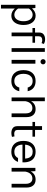

<svg xmlns="http://www.w3.org/2000/svg" viewBox="1524 -2286 988 4076"><g transform="rotate(90 2018.0 -248.0)"><path d="M82.5 -505.4H149.4L158.2 -433.6Q189.9 -470.7 228.5 -490.5Q267.1 -510.3 312 -510.3Q403.8 -510.3 457 -440.4Q510.3 -370.6 510.3 -253.4Q510.3 -175.3 486.1 -117.2Q461.9 -59.1 417.5 -27.1Q373 4.9 312 4.9Q267.6 4.9 230 -14.2Q192.4 -33.2 161.6 -68.4V225.6H82.5ZM291.5 -447.3Q252.9 -447.3 219.7 -426Q186.5 -404.8 161.6 -369.1V-136.7Q186.5 -101.1 220 -79.6Q253.4 -58.1 291.5 -58.1Q356 -58.1 393.3 -111.6Q430.7 -165 430.7 -253.4Q430.7 -341.3 393.3 -394.3Q356 -447.3 291.5 -447.3Z M574.2 -443.4V-498H670.4V-583.5Q670.4 -651.9 712.4 -681.6Q754.4 -711.4 814 -711.4Q844.2 -711.4 869.6 -704.3Q895 -697.3 913.1 -686.5L895.5 -635.3Q886.2 -641.6 869.4 -646.2Q852.5 -650.9 832.5 -650.9Q793.9 -650.9 772 -632.8Q750 -614.7 750 -575.7V-498H886.7V-443.4H750V0H670.4V-443.4Z M1081.5 0H1002.4V-706.1H1081.5Z M1235.8 -668.5Q1235.8 -691.4 1251.5 -706.8Q1267.1 -722.2 1290.5 -722.2Q1314 -722.2 1329.8 -706.8Q1345.7 -691.4 1345.7 -668.5Q1345.7 -646 1329.8 -629.9Q1314 -613.8 1290.5 -613.8Q1267.1 -613.8 1251.5 -629.9Q1235.8 -646 1235.8 -668.5ZM1251 -505.4H1331.1V0H1251Z M1700.2 -509.8Q1789.6 -509.8 1845 -465.3Q1900.4 -420.9 1916.5 -341.3L1837.9 -341.8Q1826.7 -386.7 1792.5 -416.7Q1758.3 -446.8 1700.2 -446.8Q1648.4 -446.8 1614.5 -421.4Q1580.6 -396 1563.7 -352.3Q1546.9 -308.6 1546.9 -252.9Q1546.9 -197.3 1563.5 -153.3Q1580.1 -109.4 1614.3 -83.7Q1648.4 -58.1 1700.2 -58.1Q1758.3 -58.1 1792.5 -88.6Q1826.7 -119.1 1837.9 -163.6H1916.5Q1900.4 -84.5 1845.2 -39.8Q1790 4.9 1700.2 4.9Q1589.8 4.9 1529.3 -63.5Q1468.8 -131.8 1468.8 -252.4Q1468.8 -373.5 1529.3 -441.7Q1589.8 -509.8 1700.2 -509.8Z M2128.4 0H2048.8V-706.1H2128.4V-412.6Q2182.6 -509.8 2298.3 -509.8Q2378.4 -509.8 2422.4 -458.5Q2466.3 -407.2 2466.3 -316.9V0H2386.7V-304.2Q2386.7 -367.7 2357.7 -404.5Q2328.6 -441.4 2275.9 -441.4Q2217.3 -441.4 2179.4 -403.3Q2141.6 -365.2 2128.4 -294.4Z M2875 -62 2886.2 -8.3Q2866.7 -2.4 2845.2 1.2Q2823.7 4.9 2801.8 4.9Q2742.2 4.9 2700.2 -24.9Q2658.2 -54.7 2658.2 -122.6V-443.4H2568.4V-498H2658.2V-646.5H2737.8V-498H2880.9V-443.4H2737.8V-130.4Q2737.8 -91.8 2759.3 -73.7Q2780.8 -55.7 2819.3 -55.7Q2834 -55.7 2849.6 -57.9Q2865.2 -60.1 2875 -62Z M3050.3 -231Q3051.8 -154.3 3090.3 -106.2Q3128.9 -58.1 3204.1 -58.1Q3255.4 -58.1 3288.1 -81.3Q3320.8 -104.5 3334.5 -136.7H3417Q3395.5 -71.8 3340.1 -33.2Q3284.7 5.4 3201.7 5.4Q3092.8 5.4 3032 -62.7Q2971.2 -130.9 2971.2 -252.4Q2971.2 -374.5 3032.5 -442.1Q3093.8 -509.8 3198.2 -509.8Q3281.7 -509.8 3333 -474.9Q3384.3 -439.9 3407.2 -377.2Q3430.2 -314.5 3426.8 -231ZM3051.3 -287.1H3346.7Q3344.2 -333 3329.1 -369.1Q3314 -405.3 3282.7 -426.5Q3251.5 -447.8 3198.7 -447.8Q3131.3 -447.8 3093.3 -403.1Q3055.2 -358.4 3051.3 -287.1Z M3623 0H3543.9V-505.4H3612.8L3619.1 -404.8Q3672.9 -509.8 3793.5 -509.8Q3873.5 -509.8 3917.5 -458.5Q3961.4 -407.2 3961.4 -316.9V0H3881.8V-304.2Q3881.8 -367.7 3852.8 -404.5Q3823.7 -441.4 3771 -441.4Q3711.9 -441.4 3673.8 -402.6Q3635.7 -363.8 3623 -292Z"/></g></svg>

Font: Estedad-FD Regular
Style: FD-Regular
Weight: 400
Designer: Amin Abedi
Version: Version 7.3